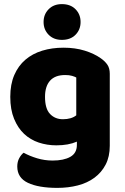

<svg xmlns="http://www.w3.org/2000/svg" viewBox="-20 -733 607 934"><path d="M289 -501Q346 -501 392.5 -486.5Q439 -472 471 -449Q491 -435 502.5 -418Q514 -401 514 -374V-24Q514 29 494 67.5Q474 106 439.5 131.5Q405 157 358.5 169Q312 181 259 181Q168 181 116 156.5Q64 132 64 77Q64 54 73.5 36.5Q83 19 95 10Q124 26 160.5 37Q197 48 236 48Q290 48 322 30Q354 12 354 -28V-44Q313 -26 254 -26Q209 -26 168.5 -39.5Q128 -53 97.5 -81.5Q67 -110 48.5 -155Q30 -200 30 -262Q30 -323 49.5 -368Q69 -413 103.5 -442.5Q138 -472 185.5 -486.5Q233 -501 289 -501ZM351 -356Q344 -360 330.5 -364Q317 -368 297 -368Q248 -368 223.5 -340.5Q199 -313 199 -262Q199 -204 223.5 -178.5Q248 -153 286 -153Q327 -153 351 -172ZM192 -626Q192 -663 216.5 -688Q241 -713 281 -713Q323 -713 347.5 -688Q372 -663 372 -626Q372 -589 347.5 -564Q323 -539 281 -539Q241 -539 216.5 -564Q192 -589 192 -626Z"/></svg>

Font: Baloo Da
Style: Regular
Weight: 400
Designer: Noopur Datye and Ek Type
Foundry: Ek Type
Version: Version 1.443;PS 1.000;hotconv 16.6.51;makeotf.lib2.5.65220;